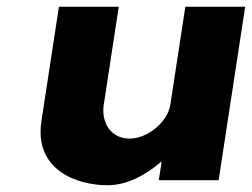

<svg xmlns="http://www.w3.org/2000/svg" viewBox="-20 -548 745 568"><path d="M705.3 -528H528.3L483.9 -238C476.1 -187 416.6 -138 363.6 -138C306.6 -138 279.1 -187 286.9 -238L331.3 -528H154.3L102.6 -190C80.7 -47 204.5 0 298.5 0C354.5 0 409.9 -29 456.1 -69H458.1L449.8 -15H626.8Z"/></svg>

Font: Sztylet
Style: BdObl
Weight: 700
Foundry: Cannot Into Space Fonts, PlusOne Fonts
Version: Version 0.12